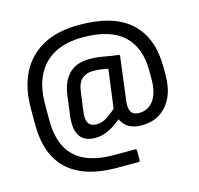

<svg xmlns="http://www.w3.org/2000/svg" viewBox="-122 -825 1182 1141"><g transform="rotate(-15 468.5 -254.5)"><path d="M460 185Q324 185 234 142Q144 99 100 16Q56 -67 56 -189V-290Q56 -413 101 -503.5Q146 -594 236 -644Q326 -694 462 -694Q673 -694 777 -598.5Q881 -503 881 -321V-273Q881 -196 855.5 -140Q830 -84 783 -52.5Q736 -21 668 -21Q593 -21 558.5 -65.5Q524 -110 533 -177L562 -397Q541 -402 517.5 -405Q494 -408 470 -408Q429 -408 402 -385Q375 -362 368 -302L353 -191Q346 -143 360 -119.5Q374 -96 411 -96Q444 -96 477.5 -118Q511 -140 545 -173L559 -106Q521 -70 475.5 -45Q430 -20 382 -20Q314 -20 287 -63Q260 -106 270 -185L286 -309Q297 -392 342 -437Q387 -482 468 -482Q503 -482 530.5 -478Q558 -474 584 -469Q610 -464 640 -461Q650 -460 649 -450L616 -192Q609 -144 621.5 -120Q634 -96 672 -96Q728 -96 761 -141.5Q794 -187 794 -273V-321Q794 -466 712.5 -541.5Q631 -617 462 -617Q359 -617 288 -579Q217 -541 180.5 -468Q144 -395 144 -289V-191Q144 -92 178.5 -25.5Q213 41 283.5 74Q354 107 463 107H592Q601 107 601 117V175Q601 185 592 185Z"/></g></svg>

Font: Sofia Sans Semi Condensed Medium
Style: Regular
Weight: 500
Designer: Botio Nikoltchev, Ani Petrova
Foundry: lettersoup
Version: Version 4.100